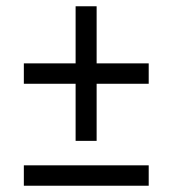

<svg xmlns="http://www.w3.org/2000/svg" viewBox="-20 -592 550 612"><path d="M221 -143V-325H56V-390H221V-572H288V-390H454V-325H288V-143ZM56 0V-65H454V0Z"/></svg>

Font: Noto Serif SemiCondensed SemiBold
Style: Regular
Weight: 600
Width: 4
Designer: Monotype Design Team
Foundry: Monotype Imaging Inc.
Version: Version 2.013; ttfautohint (v1.8.4.7-5d5b)